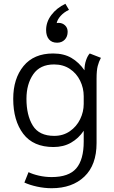

<svg xmlns="http://www.w3.org/2000/svg" viewBox="-20 -778 604 1016"><path d="M109 188 131 133Q153 144 186 151.5Q219 159 253 159Q344 159 383.5 113Q423 67 423 -29V-86Q396 -46 356 -23Q316 0 263 0Q156 0 103 -70Q50 -140 50 -255Q50 -362 104.5 -428.5Q159 -495 261 -495Q318 -495 358 -471.5Q398 -448 427 -406Q427 -435 435.5 -459.5Q444 -484 455 -495L514 -472Q503 -452 497 -428.5Q491 -405 491 -362V-21Q491 95 426.5 156.5Q362 218 253 218Q215 218 176 209.5Q137 201 109 188ZM423 -228V-269Q423 -312 404 -351Q385 -390 349.5 -413.5Q314 -437 266 -437Q192 -437 156 -385Q120 -333 120 -255Q120 -168 153.5 -113.5Q187 -59 267 -59Q314 -59 349.5 -83.5Q385 -108 404 -147Q423 -186 423 -228ZM224 -619Q224 -662 252 -699Q280 -736 326 -758L345 -726Q318 -713 301 -694Q284 -675 280 -656Q283 -657 290 -657Q310 -657 324 -644Q338 -631 338 -610Q338 -584 322.5 -568Q307 -552 282 -552Q254 -552 239 -570Q224 -588 224 -619Z"/></svg>

Font: Niramit Light
Style: Regular
Weight: 300
Designer: Katatrad Aksorn Co.,Ltd.
Foundry: Cadson Demak Co.,Ltd.
Version: Version 1.000; ttfautohint (v1.6)